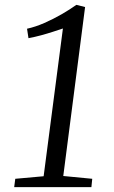

<svg xmlns="http://www.w3.org/2000/svg" viewBox="-20 -772 469 792"><path d="M43 -34.5 160 -45 239.5 -654.5Q221.5 -648.5 198.5 -641Q175.5 -633.5 149.8 -626.5Q124 -619.5 97.5 -614.5L91.5 -653.5Q126 -661 163 -677.2Q200 -693.5 234.2 -713.2Q268.5 -733 295 -752L331 -743L241 -46L360.5 -34.5L357 0H38.5Z"/></svg>

Font: Merriweather 28pt Light
Style: Italic
Weight: 300
Italic angle: -7.8°
Version: Version 2.101